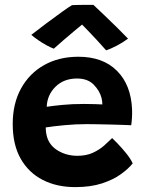

<svg xmlns="http://www.w3.org/2000/svg" viewBox="-20 -765 596 785"><path d="M522.5 -97Q505.5 -75.5 474.5 -53Q443.5 -30.5 397 -15.2Q350.5 0 287.5 0Q212 0 154.5 -29.5Q97 -59 64.5 -116.2Q32 -173.5 32 -258Q32 -341.5 66 -403.2Q100 -465 160.5 -499Q221 -533 300.5 -533Q401 -533 458.5 -475.2Q516 -417.5 520 -317Q521 -284 516.5 -253Q509.5 -253.5 486.2 -254.2Q463 -255 433.5 -255.8Q404 -256.5 377 -257Q350 -257.5 334.5 -257.5Q289 -257.5 244 -253.2Q199 -249 167 -244Q167 -223.5 172.5 -204.5Q183.5 -168.5 218.5 -148.2Q253.5 -128 296.5 -128Q333.5 -128 360.5 -140.8Q387.5 -153.5 406.5 -170.5Q425.5 -187.5 438.5 -200.5Q442.5 -197 459.8 -179.2Q477 -161.5 495.5 -138.8Q514 -116 522.5 -97ZM171 -328.5Q198 -332.5 236.2 -336.2Q274.5 -340 324.5 -340Q350.5 -340 370.2 -339.2Q390 -338.5 398.5 -338Q398.5 -350.5 395 -365Q387.5 -394 363 -419Q338.5 -444 295 -444Q241 -444 207 -410.5Q173 -377 171 -328.5ZM362 -745Q381.5 -727 407.2 -702.2Q433 -677.5 458.8 -652.2Q484.5 -627 503.5 -607Q481 -590.5 457 -578Q433 -565.5 414 -559Q399 -576.5 379.5 -597.5Q360 -618.5 342.5 -636.8Q325 -655 315.5 -664.5Q304 -655 283.2 -637.8Q262.5 -620.5 239.8 -601Q217 -581.5 200 -566Q188.5 -570 171 -579.5Q153.5 -589 136.5 -600.8Q119.5 -612.5 108 -622.5Q137.5 -645.5 171.2 -670.8Q205 -696 233.2 -716.2Q261.5 -736.5 274.5 -744Q282 -744.5 299.2 -744.8Q316.5 -745 334.5 -745.2Q352.5 -745.5 362 -745Z"/></svg>

Font: Grandstander SemiBold
Style: Regular
Weight: 600
Designer: Tyler Finck
Foundry: Etcetera Type Co
Version: Version 1.200; ttfautohint (v1.8.3)